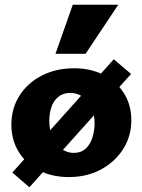

<svg xmlns="http://www.w3.org/2000/svg" viewBox="-20 -731 601 810"><path d="M270 16Q199 16 144 -12.5Q89 -41 58.5 -91Q28 -141 28 -205Q28 -274 62.5 -328Q97 -382 157 -412.5Q217 -443 293 -443Q363 -443 417.5 -415Q472 -387 503 -337.5Q534 -288 534 -224Q534 -156 499.5 -102Q465 -48 406 -16Q347 16 270 16ZM291 -86Q322 -86 341.5 -104Q361 -122 370 -151Q379 -180 379 -211Q379 -251 365 -279.5Q351 -308 328 -323.5Q305 -339 276 -339Q246 -339 226 -322.5Q206 -306 197 -279.5Q188 -253 188 -222Q188 -179 202.5 -148.5Q217 -118 240.5 -102Q264 -86 291 -86ZM104 59 32 -3 460 -481 533 -419ZM214 -504 287 -711H479L341 -504Z"/></svg>

Font: Ysabeau Infant Black
Style: Regular
Weight: 900
Designer: Christian Thalmann (Catharsis Fonts)
Version: Version 2.001;gftools[0.9.30]; featfreeze: ss01,ss02,lnum